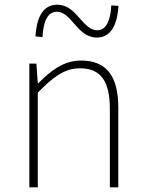

<svg xmlns="http://www.w3.org/2000/svg" viewBox="-20 -798 620 818"><path d="M105 0H141V-403C208 -472 256 -507 321 -507C411 -507 448 -450 448 -334V0H484V-339C484 -475 433 -540 325 -540C252 -540 197 -498 143 -443H141L135 -527H105ZM393 -638C462 -638 481 -711 485 -773L454 -775C452 -718 435 -669 395 -669C330 -669 308 -778 224 -778C154 -778 135 -707 131 -643L161 -640C164 -700 180 -748 222 -748C286 -748 308 -638 393 -638Z"/></svg>

Font: Noto Sans CJK Thin
Style: Regular
Weight: 100
Designer: Ryoko NISHIZUKA (kana & ideographs); Paul D. Hunt (Latin, Greek & Cyrillic); Wenlong ZHANG (bopomofo); Sandoll Communica
Foundry: Adobe Systems Incorporated
Version: Version 1.000;PS 1;hotconv 1.0.78;makeotf.lib2.5.61930